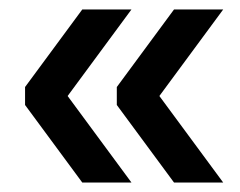

<svg xmlns="http://www.w3.org/2000/svg" viewBox="-20 -456 507 406"><path d="M154 -70 33 -234V-272L154 -436H258L123 -253L258 -70ZM348 -70 227 -234V-272L348 -436H452L317 -253L452 -70Z"/></svg>

Font: Livvic Medium
Style: Regular
Weight: 500
Designer: Jacques Le Bailly, Baron von Fonthausen
Version: Version 1.001; ttfautohint (v1.8.2)